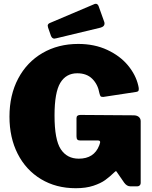

<svg xmlns="http://www.w3.org/2000/svg" viewBox="-20 -984 801 1014"><path d="M30 -368Q30 -482 76 -569Q122 -656 204.5 -704Q287 -752 393 -752Q479 -752 546.5 -720.5Q614 -689 655.5 -639Q697 -589 710 -533Q713 -521 713 -514Q713 -505 709 -502Q705 -499 696 -498L525 -472Q514 -472 511 -476Q508 -480 505 -492Q497 -538 467.5 -567.5Q438 -597 388 -597Q329 -597 298.5 -546.5Q268 -496 268 -374Q268 -246 301 -196Q334 -146 396 -146Q477 -146 504 -216L507 -225L509 -233Q509 -242 498 -242H404Q393 -242 388.5 -247Q384 -252 384 -264V-360Q384 -377 405 -377L685 -375Q703 -375 713 -366.5Q723 -358 723 -344V-17Q723 -10 718 -5Q713 0 706 0H668Q650 0 636 -19L596 -77Q595 -80 592 -80Q590 -80 585 -75Q559 -50 535.5 -33Q512 -16 473 -3Q434 10 380 10Q276 10 196.5 -38Q117 -86 73.5 -171.5Q30 -257 30 -368ZM530 -870Q532 -866 532 -859Q532 -844 511 -838L278 -782Q268 -780 267 -780Q255 -780 249 -795L234 -838Q232 -846 232 -848Q232 -857 242 -862L480 -963Q482 -964 486 -964Q496 -964 501 -951Z"/></svg>

Font: Libre Franklin Black
Style: Regular
Weight: 900
Designer: Pablo Impallari, Rodrigo Fuenzalida
Foundry: Impallari Type
Version: Version 1.002; ttfautohint (v1.5)